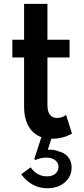

<svg xmlns="http://www.w3.org/2000/svg" viewBox="-20 -724 450 1024"><path d="M255.5 16Q315.5 16 364 -11.5L332.5 -111Q311 -95 285 -95Q233 -95 233 -164V-417.5H351V-512H233V-703.5H108.5V-512H46V-417.5H108.5V-155.5Q108.5 -74.5 147.2 -29.2Q186 16 255.5 16ZM232.5 280Q289.5 280 325.8 248.5Q362 217 362 168.5Q362 136 343.2 113.2Q324.5 90.5 293.5 83.5Q281 78 266.8 75.8Q252.5 73.5 235 75L259 0H203L163 124L170 129.5Q179 124 195.2 120.2Q211.5 116.5 226.5 116.5Q256 116.5 274 130.2Q292 144 292 166.5Q292 188.5 275.2 202.5Q258.5 216.5 230.5 216.5Q177 216.5 143.5 168.5L93 205.5Q148.5 280 232.5 280Z"/></svg>

Font: Spartan SemiBold
Style: Regular
Weight: 600
Designer: Matt Bailey, Mirko Velimirovic
Foundry: Matt Bailey
Version: Version 1.003; ttfautohint (v1.8.3)